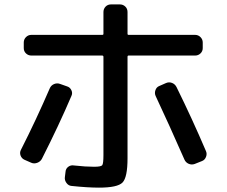

<svg xmlns="http://www.w3.org/2000/svg" viewBox="-20 -820 1040 880"><path d="M411.1 -55.7Q443.4 -55.7 448.7 -63Q454.1 -70.3 454.1 -109.4V-559.6Q454.1 -564.5 449.2 -565.4H124Q109.4 -565.4 99.1 -575.2Q88.9 -585 88.9 -599.6V-625Q88.9 -639.6 99.1 -649.9Q109.4 -660.2 124 -660.2H449.2Q454.1 -660.2 454.1 -665V-764.6Q454.1 -779.3 463.9 -789.6Q473.6 -799.8 489.3 -799.8H529.3Q543.9 -799.8 554.2 -790Q564.5 -780.3 564.5 -764.6V-665Q564.5 -660.2 569.3 -660.2H874Q888.7 -660.2 898.9 -649.9Q909.2 -639.6 909.2 -625V-599.6Q909.2 -585 898.9 -575.2Q888.7 -565.4 874 -565.4H569.3Q564.5 -565.4 564.5 -559.6V-94.7Q564.5 -6.8 541.5 16.6Q518.6 40 433.6 40Q381.8 40 307.6 32.2Q293.9 31.2 284.7 18.6Q275.4 5.9 277.3 -7.8L280.3 -32.2Q281.2 -46.9 293 -55.7Q304.7 -64.5 320.3 -61.5Q373 -55.7 411.1 -55.7ZM91.8 -87.9Q79.1 -93.8 74.2 -107.4Q69.3 -121.1 76.2 -133.8Q146.5 -272.5 208 -415Q213.9 -428.7 227.5 -434.6Q241.2 -440.4 254.9 -435.5L288.1 -423.8Q300.8 -419.9 307.1 -406.7Q313.5 -393.6 307.6 -380.9Q251 -248 171.9 -91.8Q165 -79.1 150.4 -73.7Q135.7 -68.4 123 -74.2ZM741.2 -439.5Q754.9 -445.3 768.6 -439.9Q782.2 -434.6 789.1 -420.9Q860.4 -276.4 923.8 -127.9Q929.7 -115.2 924.3 -101.1Q918.9 -86.9 906.2 -82L872.1 -68.4Q858.4 -63.5 844.7 -69.3Q831.1 -75.2 825.2 -88.9Q754.9 -249 693.4 -379.9Q687.5 -392.6 692.4 -406.7Q697.3 -420.9 710 -425.8Z"/></svg>

Font: Rounded-L Mgen+ 1m medium
Style: Regular
Weight: 500
Designer: [Source Han Sans]
Ryoko NISHIZUKA  (kana & ideographs); Paul D. Hunt (Latin, Greek & Cyrillic); Wenlong ZHANG  (bopomofo
Version: Version 1.059.20150602